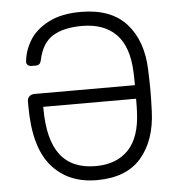

<svg xmlns="http://www.w3.org/2000/svg" viewBox="-52 -759 759 818"><g transform="rotate(-5 327.5 -350.0)"><path d="M588 -439Q590 -383 590 -349Q590 -315 588 -261Q583 -137 519.5 -63.5Q456 10 330 10Q207 10 136.5 -72.5Q66 -155 66 -329V-350Q66 -363 74.5 -371Q83 -379 97 -379H526Q526 -416 525 -434Q521 -544 469 -597Q417 -650 323 -650Q244 -650 197.5 -621Q151 -592 136 -520Q132 -499 114 -499H94Q85 -499 78.5 -504.5Q72 -510 73 -519Q77 -566 103.5 -609.5Q130 -653 185 -681.5Q240 -710 323 -710Q453 -710 518.5 -636.5Q584 -563 588 -439ZM330 -50Q419 -50 470 -103Q521 -156 525 -266Q526 -284 526 -321H129V-315Q129 -180 179 -115Q229 -50 330 -50Z"/></g></svg>

Font: Rubik AZ
Style: Regular
Weight: 300
Designer: Hubert and Fischer
Foundry: Hubert & Fischer
Version: Version 2.000